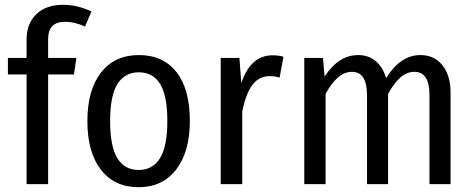

<svg xmlns="http://www.w3.org/2000/svg" viewBox="-20 -769 1978 802"><path d="M181 -605V-527H299L289 -458H181V0H91V-458H13V-527H91V-604Q91 -670 131.5 -709.5Q172 -749 244 -749Q303 -749 362 -721L335 -658Q292 -678 253 -678Q216 -678 198.5 -660Q181 -642 181 -605Z M773 -264Q773 -135 716 -61Q659 13 559 13Q458 13 401.5 -60Q345 -133 345 -263Q345 -393 402 -466Q459 -539 560 -539Q661 -539 717 -468Q773 -397 773 -264ZM440 -263Q440 -158 470 -108.5Q500 -59 559 -59Q618 -59 648.5 -108.5Q679 -158 679 -264Q679 -369 649 -418Q619 -467 560 -467Q501 -467 470.5 -418Q440 -369 440 -263Z M1164 -532 1148 -445Q1128 -451 1107 -451Q1062 -451 1034.5 -414.5Q1007 -378 992 -304V0H902V-527H980L988 -422Q1027 -538 1118 -538Q1143 -538 1164 -532Z M1862 -383V0H1774V-372Q1774 -469 1711 -469Q1679 -469 1652.5 -445.5Q1626 -422 1601 -377V0H1513V-372Q1513 -469 1450 -469Q1390 -469 1340 -377V0H1251V-527H1329L1336 -449Q1394 -539 1476 -539Q1519 -539 1549 -514Q1579 -489 1593 -443Q1653 -539 1736 -539Q1794 -539 1828 -496.5Q1862 -454 1862 -383Z"/></svg>

Font: Fira Sans Condensed
Style: Regular
Weight: 400
Width: 3
Designer: bBox Type GmbH & Carrois Corporate GbR & Edenspiekermann AG
Foundry: bBox Type GmbH & Carrois Corporate GbR & Edenspiekermann AG
Version: Version 4.301